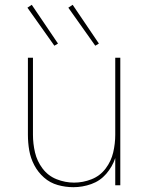

<svg xmlns="http://www.w3.org/2000/svg" viewBox="-20 -770 616 798"><path d="M285 8Q323 8 359.5 -5Q396 -18 421.5 -47.5Q447 -77 459 -113V0H480V-530H459V-210Q459 -173 450.5 -136.5Q442 -100 419 -69.5Q396 -39 360.5 -25Q325 -11 288 -11Q251 -11 215.5 -25Q180 -39 157 -69.5Q134 -100 125.5 -136.5Q117 -173 117 -210V-530H96V-210Q96 -177 101.5 -145Q107 -113 122.5 -83.5Q138 -54 163 -32Q188 -10 220 -1Q252 8 285 8ZM376 -580 391 -589 282 -750 264 -738ZM206 -580 221 -589 112 -750 94 -738Z"/></svg>

Font: Iosevka Sparkle Thin
Style: Regular
Weight: 100
Designer: Belleve Invis
Foundry: Belleve Invis
Version: Version 4.5.0; ttfautohint (v1.8.3)